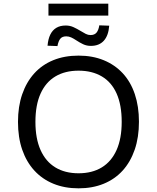

<svg xmlns="http://www.w3.org/2000/svg" viewBox="-20 -1017 856 1046"><path d="M408 9Q332 9 271 -16Q210 -41 167 -88Q124 -135 101 -201.5Q78 -268 78 -353Q78 -437 101 -503.5Q124 -570 166.5 -617Q209 -664 270 -689Q331 -714 408 -714Q484 -714 545 -689Q606 -664 649 -617.5Q692 -571 714.5 -504Q737 -437 737 -354Q737 -269 714 -202Q691 -135 648.5 -88Q606 -41 545 -16Q484 9 408 9ZM408 -73Q482 -73 534.5 -105Q587 -137 615 -199.5Q643 -262 643 -353Q643 -445 615.5 -507Q588 -569 535 -600.5Q482 -632 408 -632Q334 -632 281.5 -600.5Q229 -569 201 -507Q173 -445 173 -353Q173 -262 201 -199.5Q229 -137 281.5 -105Q334 -73 408 -73ZM244 -932V-997H570V-932ZM475 -767Q452 -767 433 -776Q414 -785 396 -797Q381 -807 368 -813Q355 -819 341 -819Q319 -819 308.5 -806Q298 -793 293 -766L239 -768Q242 -804 254 -828.5Q266 -853 287 -865.5Q308 -878 338 -878Q361 -878 380.5 -869Q400 -860 418 -849Q434 -839 447 -832.5Q460 -826 473 -826Q495 -826 506 -839.5Q517 -853 521 -879L575 -877Q571 -823 545.5 -795Q520 -767 475 -767Z"/></svg>

Font: Nunito Sans 7pt
Style: Regular
Weight: 400
Designer: Vernon Adams
Foundry: Vernon Adams
Version: Version 3.101;gftools[0.9.27]